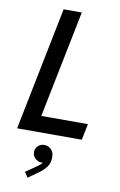

<svg xmlns="http://www.w3.org/2000/svg" viewBox="-105 -777 690 1103"><g transform="rotate(10 239.5 -225.5)"><path d="M29.3 0 173.8 -719.7H279.8L153.8 -94.2H425.8L406.7 0ZM137.7 269 116.7 238.3 170.9 201.2Q181.2 193.8 192.1 185.8Q203.1 177.7 210.9 166.5Q218.8 155.3 218.3 141.1H229.5Q229 151.4 222.2 160.4Q215.3 169.4 199.7 169.4Q181.6 169.4 165 154.5Q148.4 139.6 148.4 116.7Q148.4 96.7 163.3 81.8Q178.2 66.9 200.7 66.9Q222.2 66.9 239.5 82.8Q256.8 98.6 256.8 129.4Q256.8 165 237.8 188.7Q218.8 212.4 195.8 227.5Z"/></g></svg>

Font: Reddit Sans Medium
Style: Italic
Weight: 500
Italic angle: -11.25°
Designer: Stephen Hutchings
Version: Version 1.013